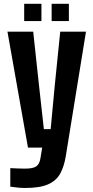

<svg xmlns="http://www.w3.org/2000/svg" viewBox="-20 -764 480 994"><path d="M109.7 209.2Q92.8 209.2 72.3 207.2Q51.7 205.2 33.3 202.4V106.4Q47.5 107.2 70.6 108.1Q93.8 109 109.2 109Q151.9 109 168.3 96.9Q184.7 84.9 189.3 55.6L198.4 0H124.8L18.6 -600H151.9L181.7 -323.6L207.1 -95.3H242.3L263.7 -323.6L291.8 -600H425.1L320.4 45.7Q311.5 99 291.3 135.5Q271 171.9 228.4 190.6Q185.7 209.2 109.7 209.2ZM247.3 -655V-744.3H336.6V-655ZM105.2 -655V-744.3H194.5V-655Z"/></svg>

Font: Big Shoulders Text SC Thin
Style: Regular
Weight: 100
Designer: Patric King
Foundry: XO Type Co
Version: Version 2.002